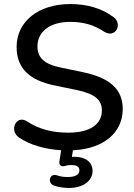

<svg xmlns="http://www.w3.org/2000/svg" viewBox="-20 -734 662 948"><path d="M321 194C389 194 437 160 437 110C437 66 401 40 349 40C344 40 339 40 335 41L340 8C492 1 586 -79 586 -196C586 -294 522 -350 388 -378L282 -400C198 -417 165 -449 165 -505C165 -578 227 -626 326 -626C390 -626 443 -612 495 -577C552 -543 586 -617 541 -649C483 -693 410 -714 327 -714C171 -714 62 -629 62 -502C62 -399 123 -338 250 -312L357 -290C447 -271 483 -242 483 -189C483 -124 430 -79 317 -79C238 -79 172 -96 113 -135C60 -169 23 -89 74 -55C128 -18 203 3 282 8L274 58C272 70 273 78 279 83C286 88 292 88 303 85C315 81 324 81 334 81C360 81 372 90 372 107C372 129 351 140 315 140C295 140 279 138 262 132C226 118 211 169 246 182C268 190 296 194 321 194Z"/></svg>

Font: Nunito SemiBold
Style: Regular
Weight: 600
Designer: Vernon Adams
Foundry: Vernon Adams
Version: Version 3.602